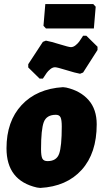

<svg xmlns="http://www.w3.org/2000/svg" viewBox="-20 -913 508 945"><path d="M439 -893 451 -880 442 -773H206L194 -786L203 -893ZM405 -737 460 -683V-667L389 -556L374 -550Q351 -554 306 -568Q261 -582 251 -582Q239 -582 227.5 -572.5Q216 -563 210 -554.5Q204 -546 191 -526H175L119 -581V-597L191 -707L206 -713Q229 -709 274 -695Q319 -681 329 -681Q341 -681 352.5 -690.5Q364 -700 370 -708.5Q376 -717 389 -737ZM290 -484 306 -482Q376 -466 416 -420.5Q456 -375 456 -301Q456 -159 382 -77Q308 5 178 12L162 10Q12 -24 12 -183Q12 -316 86.5 -396Q161 -476 290 -484ZM255 -348Q209 -348 195.5 -312Q182 -276 182 -179Q182 -145 188.5 -132.5Q195 -120 214 -120Q258 -120 271 -156Q284 -192 284 -290Q284 -323 278 -335.5Q272 -348 255 -348Z"/></svg>

Font: Alegreya Sans SC Black
Style: Italic
Weight: 900
Italic angle: -7°
Designer: Juan Pablo del Peral
Foundry: Huerta Tipografica
Version: Version 2.007